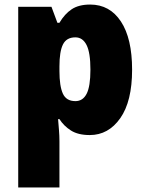

<svg xmlns="http://www.w3.org/2000/svg" viewBox="-20 -676 639 843"><path d="M376 -656Q462 -656 511 -581.5Q560 -507 560 -370Q560 -231 508 -157Q456 -83 374 -83Q323 -83 291.5 -103Q260 -123 241 -153H235Q237 -128 239 -104Q241 -80 241 -56V147H60V-646H206L232 -576H241Q264 -615 295 -635.5Q326 -656 376 -656ZM311 -512Q272 -512 256.5 -481Q241 -450 241 -385V-364Q241 -298 256 -265Q271 -232 311 -232Q344 -232 360.5 -264.5Q377 -297 377 -370Q377 -445 360 -478.5Q343 -512 311 -512Z"/></svg>

Font: Noto Sans Telugu UI SemiCondensed Black
Style: Regular
Weight: 900
Width: 4
Designer: Jelle Bosma - Monotype Design Team
Foundry: Monotype Imaging Inc.
Version: Version 2.005; ttfautohint (v1.8.4.7-5d5b)